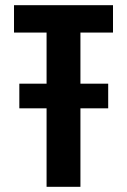

<svg xmlns="http://www.w3.org/2000/svg" viewBox="-20 -720 490 740"><path d="M159.5 0V-302.5H54.5V-397.5H159.5V-594.5H34V-700H415.5V-594.5H290V-397.5H397V-302.5H290V0Z"/></svg>

Font: Trispace Condensed SemiBold
Style: Regular
Weight: 600
Width: 3
Designer: Tyler Finck
Foundry: Etcetera Type Company
Version: Version 1.210; ttfautohint (v1.8.3)